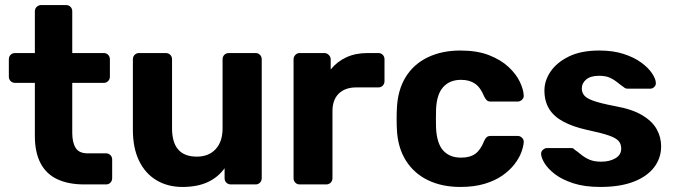

<svg xmlns="http://www.w3.org/2000/svg" viewBox="-20 -730 2670 760"><path d="M313 0Q251 0 207 -20.5Q163 -41 140.5 -84Q118 -127 118 -192V-402H40Q29 -402 22 -409Q15 -416 15 -427V-495Q15 -506 22 -513Q29 -520 40 -520H118V-685Q118 -696 125.5 -703Q133 -710 143 -710H241Q252 -710 259 -703Q266 -696 266 -685V-520H391Q401 -520 408 -513Q415 -506 415 -495V-427Q415 -416 408 -409Q401 -402 391 -402H266V-204Q266 -166 279.5 -144.5Q293 -123 327 -123H400Q410 -123 417 -116Q424 -109 424 -99V-25Q424 -14 417 -7Q410 0 400 0Z M702 10Q644 10 599.5 -16.5Q555 -43 530.5 -93.5Q506 -144 506 -216V-495Q506 -506 513 -513Q520 -520 530 -520H636Q647 -520 654 -513Q661 -506 661 -495V-222Q661 -110 759 -110Q806 -110 833.5 -139.5Q861 -169 861 -222V-495Q861 -506 868 -513Q875 -520 886 -520H992Q1002 -520 1009 -513Q1016 -506 1016 -495V-25Q1016 -14 1009 -7Q1002 0 992 0H894Q883 0 876 -7Q869 -14 869 -25V-64Q843 -28 802 -9Q761 10 702 10Z M1166 0Q1156 0 1149 -7Q1142 -14 1142 -25V-495Q1142 -505 1149 -512.5Q1156 -520 1166 -520H1264Q1274 -520 1281.5 -512.5Q1289 -505 1289 -495V-455Q1314 -486 1350.5 -503Q1387 -520 1435 -520H1478Q1488 -520 1495 -513Q1502 -506 1502 -495V-409Q1502 -398 1495 -391Q1488 -384 1478 -384H1390Q1346 -384 1321 -359.5Q1296 -335 1296 -290V-25Q1296 -14 1289 -7Q1282 0 1271 0Z M1802 10Q1729 10 1673.5 -17Q1618 -44 1586 -95.5Q1554 -147 1551 -219Q1550 -235 1550 -259.5Q1550 -284 1551 -300Q1554 -373 1585.5 -424.5Q1617 -476 1673 -503Q1729 -530 1802 -530Q1869 -530 1916 -511.5Q1963 -493 1993 -465Q2023 -437 2037.5 -406.5Q2052 -376 2053 -353Q2054 -343 2046.5 -335.5Q2039 -328 2029 -328H1922Q1912 -328 1906.5 -333.5Q1901 -339 1896 -349Q1882 -384 1860 -399Q1838 -414 1805 -414Q1760 -414 1734 -385Q1708 -356 1706 -295Q1705 -256 1706 -224Q1709 -162 1734.5 -134Q1760 -106 1805 -106Q1840 -106 1861 -121Q1882 -136 1896 -171Q1900 -181 1906 -186.5Q1912 -192 1922 -192H2029Q2039 -192 2046.5 -184.5Q2054 -177 2053 -167Q2052 -150 2043.5 -127Q2035 -104 2016.5 -80Q1998 -56 1969 -35.5Q1940 -15 1898.5 -2.5Q1857 10 1802 10Z M2356 10Q2294 10 2249.5 -4.5Q2205 -19 2177.5 -40Q2150 -61 2136.5 -82.5Q2123 -104 2122 -119Q2121 -130 2129 -137Q2137 -144 2145 -144H2242Q2245 -144 2248 -143Q2251 -142 2254 -138Q2267 -129 2281 -117.5Q2295 -106 2313.5 -98Q2332 -90 2360 -90Q2393 -90 2416 -103.5Q2439 -117 2439 -142Q2439 -160 2428.5 -172Q2418 -184 2389 -194Q2360 -204 2303 -216Q2249 -228 2211 -248Q2173 -268 2154 -298.5Q2135 -329 2135 -372Q2135 -411 2159.5 -447Q2184 -483 2232 -506.5Q2280 -530 2352 -530Q2407 -530 2448.5 -516.5Q2490 -503 2518 -482.5Q2546 -462 2560.5 -440.5Q2575 -419 2576 -403Q2577 -393 2570 -386Q2563 -379 2554 -379H2465Q2460 -379 2456 -380.5Q2452 -382 2449 -385Q2437 -393 2424.5 -403.5Q2412 -414 2395 -422Q2378 -430 2351 -430Q2318 -430 2300.5 -415.5Q2283 -401 2283 -379Q2283 -365 2292 -353Q2301 -341 2329 -331Q2357 -321 2414 -310Q2482 -298 2522 -274Q2562 -250 2579.5 -218.5Q2597 -187 2597 -151Q2597 -104 2569 -67.5Q2541 -31 2487.5 -10.5Q2434 10 2356 10Z"/></svg>

Font: Rubik Light SemiBold
Style: Regular
Weight: 600
Version: Version 2.300;gftools[0.9.30]